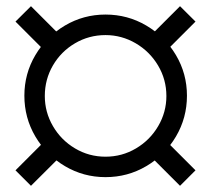

<svg xmlns="http://www.w3.org/2000/svg" viewBox="-20 -670 682 620"><path d="M320.7 -98Q249.7 -98 189.7 -133.5Q129.7 -169 94.2 -229.2Q58.7 -289.5 58.7 -361Q58.7 -432 94.2 -492Q129.7 -552 189.7 -587.5Q249.7 -623 320.7 -623Q392.2 -623 452.4 -587.5Q512.7 -552 548.2 -492Q583.7 -432 583.7 -361Q583.7 -289.5 548.2 -229.2Q512.7 -169 452.4 -133.5Q392.2 -98 320.7 -98ZM80 -70 30 -120 136.3 -226.3 186.7 -176.3ZM137 -493.3 30 -600.3 80 -650 186.3 -543.7ZM561.3 -70 455 -176.3 505 -226.3 611.3 -120ZM320.7 -164Q374 -164 419.2 -190.8Q464.3 -217.5 490.8 -262.7Q517.3 -307.8 517.3 -360Q517.3 -413.3 490.4 -458.5Q463.5 -503.7 418.2 -530.2Q372.8 -556.7 320.7 -556.7Q267.2 -556.7 222.2 -530.2Q177.2 -503.8 150.9 -458.7Q124.7 -413.5 124.7 -360Q124.7 -307.8 151 -262.7Q177.3 -217.5 222.3 -190.8Q267.3 -164 320.7 -164ZM504.7 -493.7 455 -543.7 561.3 -650 611.3 -600.3Z"/></svg>

Font: Manrope
Style: Regular
Weight: 400
Designer: Mikhail Sharanda
Foundry: Mikhail Sharanda
Version: Version 4.503